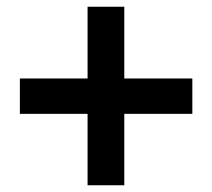

<svg xmlns="http://www.w3.org/2000/svg" viewBox="-20 -660 630 570"><path d="M240 -110H349V-322H551V-427H349V-640H240V-427H39V-322H240Z"/></svg>

Font: Noto Sans CJK TC
Style: Bold
Weight: 700
Designer: Ryoko NISHIZUKA 西塚涼子 (kana, bopomofo & ideographs); Paul D. Hunt (Latin, Greek & Cyrillic); Sandoll Communications 산돌커뮤니
Foundry: Adobe
Version: Version 2.004;hotconv 1.0.118;makeotfexe 2.5.65603